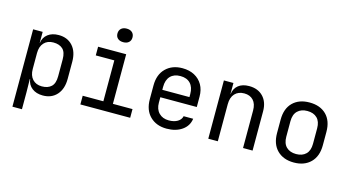

<svg xmlns="http://www.w3.org/2000/svg" viewBox="-97 -1173 3194 1750"><g transform="rotate(15 1500.0 -298.5)"><path d="M92 180V-550H182V-445H183Q190 -499 230 -529.5Q270 -560 332 -560Q415 -560 464 -505.5Q513 -451 513 -356V-195Q513 -100 464 -45Q415 10 332 10Q270 10 230 -21Q190 -52 183 -105H180L182 20V180ZM302 -68Q359 -68 391 -98Q423 -128 423 -195V-355Q423 -423 391 -452.5Q359 -482 302 -482Q247 -482 214.5 -447Q182 -412 182 -350V-200Q182 -138 214.5 -103Q247 -68 302 -68Z M685 0V-82H880V-468H705V-550H970V-82H1155V0ZM915 -649Q882 -649 863 -666Q844 -683 844 -712Q844 -742 863 -759.5Q882 -777 915 -777Q948 -777 967 -759.5Q986 -742 986 -712Q986 -683 967 -666Q948 -649 915 -649Z M1500 10Q1403 10 1343.5 -48.5Q1284 -107 1284 -210V-340Q1284 -443 1343.5 -501.5Q1403 -560 1500 -560Q1565 -560 1613.5 -534Q1662 -508 1689 -461Q1716 -414 1716 -350V-252H1372V-200Q1372 -139 1407 -103.5Q1442 -68 1500 -68Q1550 -68 1582.5 -87.5Q1615 -107 1622 -140H1712Q1703 -71 1645 -30.5Q1587 10 1500 10ZM1372 -322H1628V-350Q1628 -415 1594.5 -450.5Q1561 -486 1500 -486Q1439 -486 1405.5 -450.5Q1372 -415 1372 -350Z M1892 0V-550H1982V-445H1983Q1990 -500 2028 -530Q2066 -560 2129 -560Q2212 -560 2261 -509Q2310 -458 2310 -370V0H2220V-354Q2220 -417 2188.5 -450.5Q2157 -484 2103 -484Q2047 -484 2014.5 -449Q1982 -414 1982 -350V0Z M2700 8Q2601 8 2542.5 -50Q2484 -108 2484 -212V-338Q2484 -443 2542 -500.5Q2600 -558 2700 -558Q2800 -558 2858 -500.5Q2916 -443 2916 -338V-212Q2916 -108 2857.5 -50Q2799 8 2700 8ZM2700 -72Q2759 -72 2792.5 -105Q2826 -138 2826 -202V-348Q2826 -412 2792.5 -445Q2759 -478 2700 -478Q2642 -478 2608 -445Q2574 -412 2574 -348V-202Q2574 -138 2608 -105Q2642 -72 2700 -72Z"/></g></svg>

Font: JetBrainsMono NFM
Style: Regular
Weight: 400
Monospace: yes
Designer: Philipp Nurullin, Konstantin Bulenkov
Foundry: JetBrains
Version: Version 2.304; ttfautohint (v1.8.4.7-5d5b);Nerd Fonts 3.3.0